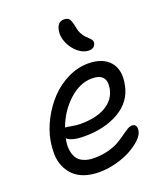

<svg xmlns="http://www.w3.org/2000/svg" viewBox="-155 -883 899 1061"><g transform="rotate(-20 294.5 -353.0)"><path d="M419.9 -574.2Q388.7 -574.2 358.4 -599.1Q328.1 -624 311.5 -661.6Q294.9 -699.2 300.8 -732.9Q308.6 -783.2 348.1 -783.2Q369.6 -783.2 378.9 -771Q388.2 -758.8 395 -723.1Q398.4 -700.7 407.2 -683.1Q416 -665.5 425.5 -655.5Q435.1 -645.5 444.1 -637.5Q453.1 -629.4 458 -621.1Q462.9 -612.8 460.9 -603Q454.1 -574.2 419.9 -574.2ZM245.1 77.1Q196.8 77.1 158.9 64Q121.1 50.8 97.2 27.3Q73.2 3.9 59.1 -28.8Q44.9 -61.5 43.9 -100.3Q43 -139.2 50.8 -183.1Q62.5 -243.2 93.5 -301.3Q124.5 -359.4 168.2 -405.5Q211.9 -451.7 270.5 -480.2Q329.1 -508.8 390.1 -508.8Q475.1 -508.8 516.8 -460.7Q558.6 -412.6 541 -326.2Q523.4 -235.4 439.7 -186.3Q356 -137.2 236.8 -137.2Q160.2 -137.2 133.8 -162.1Q126 -128.9 128.9 -100.6Q131.8 -72.3 143.8 -51Q155.8 -29.8 181.9 -17.8Q208 -5.9 246.1 -5.9Q289.6 -5.9 327.4 -15.9Q365.2 -25.9 390.4 -40.3Q415.5 -54.7 435.5 -69.3Q455.6 -84 471.9 -94Q488.3 -104 500 -104Q516.1 -104 522.7 -92.8Q529.3 -81.5 524.9 -61Q520.5 -39.1 495.1 -14.9Q469.7 9.3 432.6 29.8Q395.5 50.3 345.2 63.7Q294.9 77.1 245.1 77.1ZM155.8 -219.2Q162.1 -219.2 188.5 -214.1Q214.8 -209 237.8 -209Q330.1 -209 386.5 -241.9Q442.9 -274.9 455.1 -335Q472.7 -423.8 381.8 -423.8Q310.5 -423.8 246.1 -365Q181.6 -306.2 149.9 -219.2Z"/></g></svg>

Font: Shantell Sans Irregular Bouncy
Style: Italic
Weight: 400
Italic angle: -11.31°
Designer: Stephen Nixon, Anya Danilova, Shantell Martin
Foundry: Arrow Type
Version: Version 1.006;[9816181b4]